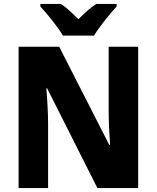

<svg xmlns="http://www.w3.org/2000/svg" viewBox="-20 -950 792 970"><path d="M298 -770H455C481 -814 536 -881 569 -917V-930H466C436 -910 409 -886 376 -853C344 -885 318 -910 288 -930H184V-917C218 -881 273 -813 298 -770ZM678 0V-714H529V-391C529 -342 532 -271 536 -218H532L279 -714H74V0H223V-324C223 -375 219 -448 214 -504H218L472 0Z"/></svg>

Font: Noto Sans Myanmar UI SemiCondensed ExtraBold
Style: Regular
Weight: 800
Width: 4
Designer: Monotype Design Team
Foundry: Monotype Imaging Inc.
Version: Version 2.103